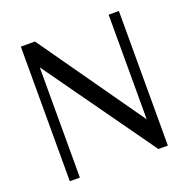

<svg xmlns="http://www.w3.org/2000/svg" viewBox="-125 -815 916 933"><g transform="rotate(-20 333.5 -348.0)"><path d="M80 0V-696H153L534 -155V-696H587V0H538L132 -570V0Z"/></g></svg>

Font: RIT Lekha
Style: Regular
Weight: 400
Designer: Rahul Radhakrishnan
Version: 1.0